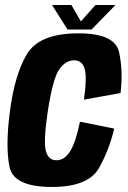

<svg xmlns="http://www.w3.org/2000/svg" viewBox="-20 -734 507 758"><path d="M184.9 4.1Q329.3 4.1 371.2 -71.5Q413.1 -147.2 430.7 -226.4L295.7 -253.5Q279.5 -173.6 257.3 -137.5Q235 -101.3 202.9 -101.3Q170.5 -101.3 160.8 -138.9Q151.2 -176.4 168.4 -292.7Q188.4 -423.8 213.6 -459.8Q238.9 -495.9 272.7 -495.9Q303.9 -495.9 314 -462.8Q324.1 -429.7 311.3 -340.6L455.9 -366.6Q466.3 -454.4 450 -528.4Q433.6 -602.4 289.6 -602.4Q135.4 -602.4 86.2 -520.1Q36.9 -437.8 18.4 -288.6Q1.5 -156.6 17.2 -76.2Q32.9 4.1 184.9 4.1ZM246.5 -617.5H341.6L435.8 -714.3H356.9L299.4 -649.5L261.9 -714.3H185.4Z"/></svg>

Font: Anybody Thin Condensed
Style: Italic
Weight: 100
Width: 3
Italic angle: -10°
Version: Version 1.113;gftools[0.9.25]